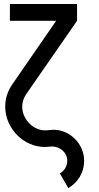

<svg xmlns="http://www.w3.org/2000/svg" viewBox="-20 -734 496 966"><path d="M29.8 -629.4V-713.9H367.7V-629.4L112.8 -261.7Q91.8 -231.4 91.8 -197.3Q91.8 -171.9 102.1 -150.1Q112.3 -128.4 128.4 -112.3Q144.5 -96.2 165 -87.2Q185.5 -78.1 206.1 -78.1Q217.3 -78.1 228 -79.6Q238.8 -81.1 248.5 -81.1Q281.2 -81.1 309.6 -68.1Q337.9 -55.2 358.6 -33.7Q379.4 -12.2 391.4 15.9Q403.3 43.9 403.3 74.2Q403.3 119.1 381.8 155Q360.4 190.9 323.7 212.4L281.2 138.7Q297.9 128.9 308.1 112.3Q318.4 95.7 318.4 74.7Q318.4 59.6 312.3 46.4Q306.2 33.2 295.4 23.7Q284.7 14.2 270.8 8.5Q256.8 2.9 241.7 2.9Q232.9 2.9 223.9 4.2Q214.8 5.4 206.1 5.4Q165.5 5.4 129.4 -10.7Q93.3 -26.9 65.9 -54.7Q38.6 -82.5 22.5 -119.4Q6.3 -156.2 6.3 -197.8Q6.3 -258.3 42.5 -310.5L262.7 -629.4Z"/></svg>

Font: Proletarsk
Style: Regular
Weight: 400
Designer: Peter Wiegel, original typeface by Carl Albert Fahrenwaldt 1901
Foundry: Peter Wiegel
Version: Version 1.000 2010 initial release